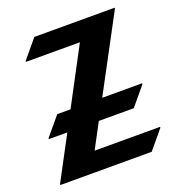

<svg xmlns="http://www.w3.org/2000/svg" viewBox="-133 -846 885 956"><g transform="rotate(-20 309.5 -368.5)"><path d="M24.4 0V-4.9L146.5 -234.4H48.8V-239.3L130.4 -336.9H200.7L358.9 -634.8H73.2V-639.6L154.8 -737.3H580.1V-732.4L368.7 -336.9H580.1V-332L498.5 -234.4H313.5L243.2 -102.5H589.8V-97.7L508.3 0Z"/></g></svg>

Font: Gothica
Style: Bold
Weight: 700
Designer: Wojciech Kalinowski "wmk69" (wmk69@o2.pl)
Foundry: Wojciech Kalinowski "wmk69" (wmk69@o2.pl)
Version: Version 2.1.0; 2021-05-14